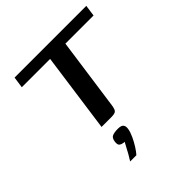

<svg xmlns="http://www.w3.org/2000/svg" viewBox="-187 -581 916 916"><g transform="rotate(-45 271.0 -123.5)"><path d="M58 -460H542L534 -403H344L293 -39Q291 -25 287.5 -16Q284 -7 276 -3.5Q268 0 252 0H185L241 -403H50ZM165 213Q176 196 184 181.5Q192 167 199 153.5Q206 140 213 128Q210 128 207.5 128Q205 128 203 127Q193 126 185.5 120Q178 114 180 95Q183 72 197 66.5Q211 61 234 61Q245 61 253 63.5Q261 66 265.5 73.5Q270 81 268 96Q265 115 254.5 137.5Q244 160 231 180.5Q218 201 207 213Z"/></g></svg>

Font: Genos Medium
Style: Italic
Weight: 500
Italic angle: -8°
Designer: Robert E. Leuschke
Foundry: Robert E. Leuschke
Version: Version 1.010